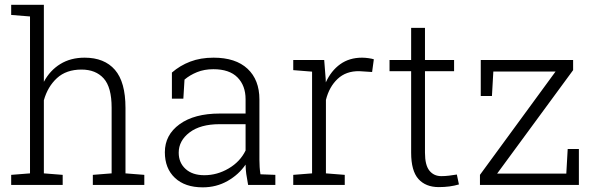

<svg xmlns="http://www.w3.org/2000/svg" viewBox="-20 -782 2514 812"><path d="M27.3 0V-42.5L106.9 -48.8V-712.4L27.3 -718.8V-761.7H165.5V-436Q191.4 -484.4 235.1 -511.2Q278.8 -538.1 337.9 -538.1Q421.4 -538.1 466.1 -486.6Q510.7 -435.1 510.7 -325.7V-48.8L590.3 -42.5V0H372.6V-42.5L452.1 -48.8V-326.7Q452.1 -413.1 418.5 -450.4Q384.8 -487.8 324.7 -487.8Q260.3 -487.8 220.9 -451.7Q181.6 -415.5 165.5 -357.9V-48.8L245.1 -42.5V0Z M837.4 10.3Q762.2 10.3 719.7 -29.8Q677.2 -69.8 677.2 -138.2Q677.2 -211.4 739.5 -256.6Q801.8 -301.8 909.2 -301.8H1018.6V-362.3Q1018.6 -419.9 984.4 -454.6Q950.2 -489.3 882.3 -489.3Q843.8 -489.3 813.2 -476.8Q782.7 -464.4 760.3 -445.3L755.4 -364.7H707V-475.1Q741.2 -504.9 784.7 -521.5Q828.1 -538.1 883.3 -538.1Q976.6 -538.1 1026.9 -491.2Q1077.1 -444.3 1077.1 -361.3V-106.4Q1077.1 -90.8 1078.1 -75.4Q1079.1 -60.1 1081.5 -44.9L1144.5 -42.5V0H1029.3Q1023.9 -28.8 1021.5 -46.4Q1019 -64 1018.6 -85.9Q989.7 -43.5 942.4 -16.6Q895 10.3 837.4 10.3ZM844.2 -41Q898.4 -41 947 -69.6Q995.6 -98.1 1018.6 -145.5V-256.8H908.7Q827.6 -256.8 781.7 -221.9Q735.8 -187 735.8 -136.2Q735.8 -93.8 764.9 -67.4Q793.9 -41 844.2 -41Z M1220.2 0V-42.5L1299.8 -48.8V-479L1220.2 -485.4V-528.3H1351.1L1357.4 -447.8L1357.9 -433.6Q1380.4 -482.9 1418.9 -510.5Q1457.5 -538.1 1511.2 -538.1Q1524.4 -538.1 1539.3 -535.9Q1554.2 -533.7 1561 -531.2L1553.7 -477.5L1499.5 -481Q1443.4 -481.9 1407.7 -448.2Q1372.1 -414.6 1358.4 -359.4V-48.8L1438 -42.5V0Z M1835.9 9.3Q1780.3 9.3 1749.5 -25.1Q1718.8 -59.6 1718.8 -136.2V-481H1627.4V-528.3H1718.8V-664.1H1777.3V-528.3H1900.4V-481H1777.3V-136.2Q1777.3 -83.5 1796.1 -60.3Q1814.9 -37.1 1846.2 -37.1Q1862.3 -37.1 1878.7 -39.1Q1895 -41 1912.1 -43.9L1920.9 -2Q1882.8 9.3 1835.9 9.3Z M2009.8 0V-42.5L2329.6 -479.5H2066.4L2060.5 -376H2013.2V-528.3H2403.8V-485.4L2082.5 -47.9H2375L2380.9 -151.9H2428.2V0Z"/></svg>

Font: Roboto Slab Light
Style: Regular
Weight: 300
Designer: Google
Version: Version 2.000; ttfautohint (v1.8.1.43-b0c9)